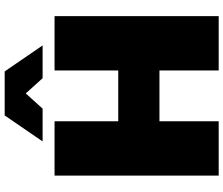

<svg xmlns="http://www.w3.org/2000/svg" viewBox="-87 -867 954 820"><g transform="rotate(-90 390.0 -457.0)"><path d="M50 -701H282V-429H499V-701H731V0H499V-253H282V0H50ZM606 -752H466L401 -824L336 -752H196L307 -914H495Z"/></g></svg>

Font: Argentum Sans Black
Style: Regular
Weight: 900
Designer: Julieta Ulanovsky (Modified by Cristiano Sobral)
Foundry: Julieta Ulanovsky
Version: Version 1.000; ttfautohint (v1.5.65-e2d9)